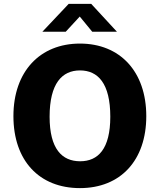

<svg xmlns="http://www.w3.org/2000/svg" viewBox="-20 -957 821 987"><path d="M454 -794H581L449 -937H333L198 -794H318L390 -872ZM391 10C600 10 732 -133 732 -360C732 -589 597 -733 391 -733C185 -733 49 -589 49 -360C49 -132 181 10 391 10ZM392 -128C299 -128 235 -191 235 -357C235 -528 299 -595 391 -595C484 -595 547 -528 547 -357C547 -191 484 -128 392 -128Z"/></svg>

Font: United Sans ExtraBold
Style: Regular
Weight: 800
Designer: Pablo Impallari, Rodrigo Fuenzalida (Modified by Dan O. Williams)
Version: Version 1.000;PS 001.000;hotconv 1.0.88;makeotf.lib2.5.64775